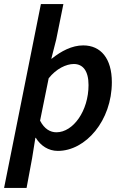

<svg xmlns="http://www.w3.org/2000/svg" viewBox="-37 -726 602 939"><path d="M-17 193H93L120 48L136 -52H138C162 -13 200 12 246 12C382 12 510 -136 510 -324C510 -440 456 -504 370 -504C315 -504 262 -476 216 -439H214L238 -533L273 -706H163ZM239 -79C209 -79 180 -95 159 -136L201 -343C238 -390 287 -413 324 -413C368 -413 396 -380 396 -310C396 -184 321 -79 239 -79Z"/></svg>

Font: Source Sans Pro Semibold
Style: Italic
Weight: 600
Italic angle: -11°
Designer: Paul D. Hunt
Foundry: Adobe Systems Incorporated
Version: Version 3.006;hotconv 1.0.111;makeotfexe 2.5.65597